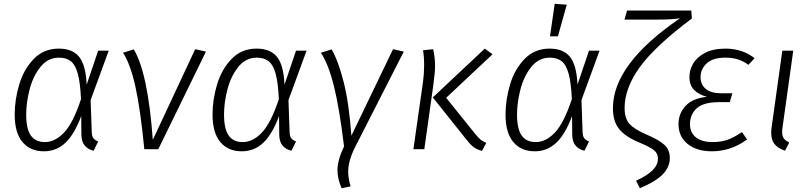

<svg xmlns="http://www.w3.org/2000/svg" viewBox="-20 -792 4296 1019"><path d="M440 -343 501 -523H557L461 -261L467 -90Q468 -68 476 -58Q484 -48 501 -41L477 8Q449 2 431 -18Q413 -38 412 -75L411 -176Q376 -81 328 -35Q280 11 213 11Q140 11 99 -38.5Q58 -88 58 -184Q58 -263 82 -343.5Q106 -424 159 -479Q212 -534 292 -534Q364 -534 399.5 -491Q435 -448 440 -343ZM119 -184Q119 -108 143.5 -73Q168 -38 218 -38Q272 -38 320 -88.5Q368 -139 410 -266Q406 -353 393 -400.5Q380 -448 356 -467Q332 -486 293 -486Q234 -486 194.5 -436.5Q155 -387 137 -317Q119 -247 119 -184Z M791 -50 1016 -531 1073 -518 820 0H746Q725 -214 698.5 -333Q672 -452 633 -512L690 -530Q765 -405 791 -50Z M1490 -343 1551 -523H1607L1511 -261L1517 -90Q1518 -68 1526 -58Q1534 -48 1551 -41L1527 8Q1499 2 1481 -18Q1463 -38 1462 -75L1461 -176Q1426 -81 1378 -35Q1330 11 1263 11Q1190 11 1149 -38.5Q1108 -88 1108 -184Q1108 -263 1132 -343.5Q1156 -424 1209 -479Q1262 -534 1342 -534Q1414 -534 1449.5 -491Q1485 -448 1490 -343ZM1169 -184Q1169 -108 1193.5 -73Q1218 -38 1268 -38Q1322 -38 1370 -88.5Q1418 -139 1460 -266Q1456 -353 1443 -400.5Q1430 -448 1406 -467Q1382 -486 1343 -486Q1284 -486 1244.5 -436.5Q1205 -387 1187 -317Q1169 -247 1169 -184Z M1845 -72 2066 -531 2123 -518 1866 -14Q1828 60 1828 119Q1828 157 1841 197L1793 207Q1771 156 1771 111Q1771 58 1806 -15Q1781 -220 1752 -336Q1723 -452 1683 -512L1740 -530Q1775 -470 1803.5 -358.5Q1832 -247 1845 -72Z M2454 -53 2277 -275 2553 -534 2594 -504 2348 -273 2495 -90Q2514 -66 2526.5 -54.5Q2539 -43 2561 -34L2538 9Q2509 1 2491.5 -13Q2474 -27 2454 -53ZM2225 -357Q2231 -400 2231 -447Q2231 -491 2225 -525L2279 -531Q2289 -485 2289 -444Q2289 -407 2280 -342L2232 0H2174Z M3045 -343 3106 -523H3162L3066 -261L3072 -90Q3073 -68 3081 -58Q3089 -48 3106 -41L3082 8Q3054 2 3036 -18Q3018 -38 3017 -75L3016 -176Q2981 -81 2933 -35Q2885 11 2818 11Q2745 11 2704 -38.5Q2663 -88 2663 -184Q2663 -263 2687 -343.5Q2711 -424 2764 -479Q2817 -534 2897 -534Q2969 -534 3004.5 -491Q3040 -448 3045 -343ZM2724 -184Q2724 -108 2748.5 -73Q2773 -38 2823 -38Q2877 -38 2925 -88.5Q2973 -139 3015 -266Q3011 -353 2998 -400.5Q2985 -448 2961 -467Q2937 -486 2898 -486Q2839 -486 2799.5 -436.5Q2760 -387 2742 -317Q2724 -247 2724 -184ZM2988 -767 2941 -599H2899L2924 -772Z M3356 167Q3415 140 3443.5 111.5Q3472 83 3472 50Q3472 23 3452 6Q3432 -11 3372 -36Q3300 -66 3266.5 -106.5Q3233 -147 3233 -218Q3233 -452 3589 -695Q3550 -688 3462 -688H3294L3308 -736H3649L3652 -694Q3456 -547 3375.5 -435.5Q3295 -324 3295 -219Q3295 -164 3320.5 -135Q3346 -106 3411 -78Q3477 -50 3506 -23.5Q3535 3 3535 47Q3535 92 3500 130.5Q3465 169 3376 207Z M3581 -133Q3581 -190 3619 -230.5Q3657 -271 3732 -278Q3688 -290 3663.5 -315Q3639 -340 3639 -384Q3639 -421 3659 -455Q3679 -489 3722 -511.5Q3765 -534 3830 -534Q3920 -534 3985 -483L3952 -448Q3926 -467 3897.5 -476.5Q3869 -486 3830 -486Q3763 -486 3730.5 -455.5Q3698 -425 3698 -383Q3698 -343 3726 -320Q3754 -297 3807 -297H3867L3853 -250H3799Q3713 -250 3677.5 -217Q3642 -184 3642 -133Q3642 -88 3673.5 -63Q3705 -38 3762 -38Q3808 -38 3842 -50.5Q3876 -63 3918 -91L3945 -52Q3860 11 3758 11Q3678 11 3629.5 -28Q3581 -67 3581 -133Z M4134 -122Q4131 -104 4131 -92Q4131 -70 4140 -57.5Q4149 -45 4169 -36L4146 8Q4107 -6 4090 -28Q4073 -50 4073 -88Q4073 -103 4076 -122L4132 -523H4190Z"/></svg>

Font: Fira Sans Light
Style: Italic
Weight: 300
Italic angle: -8°
Designer: bBox Type GmbH & Carrois Corporate GbR & Edenspiekermann AG
Foundry: bBox Type GmbH & Carrois Corporate GbR & Edenspiekermann AG
Version: Version 4.301